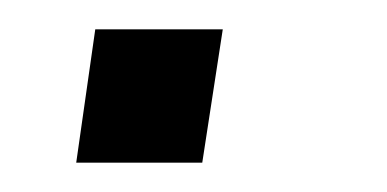

<svg xmlns="http://www.w3.org/2000/svg" viewBox="-20 -111 264 131"><path d="M32 0 45 -91H132L118 0Z"/></svg>

Font: Nunitoga
Style: Light Italic
Weight: 300
Italic angle: -9°
Designer: Vernon Adams
Foundry: Vernon Adams
Version: Version 1.0